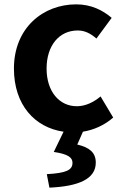

<svg xmlns="http://www.w3.org/2000/svg" viewBox="-20 -594 567 882"><path d="M361 11C410 3 459 -18 500 -54L442 -151C411 -125 373 -106 333 -106C252 -106 194 -174 194 -279C194 -385 252 -454 337 -454C369 -454 395 -441 423 -417L493 -512C452 -547 399 -574 330 -574C178 -574 44 -466 44 -279C44 -112 140 -8 272 11L227 104C294 114 313 130 313 154C313 187 285 201 195 206L207 268C342 262 420 228 420 153C420 106 390 83 335 70Z"/></svg>

Font: Genne Gothic Bold
Style: Regular
Weight: 700
Designer: Ryoko NISHIZUKA (kana & ideographs); Paul D. Hunt (Latin, Greek & Cyrillic); Wenlong ZHANG (bopomofo); Sandoll Communica
Foundry: Adobe Systems Incorporated
Version: Version 1.004;PS 1.004;hotconv 16.6.51;makeotf.lib2.5.65220